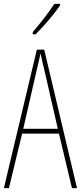

<svg xmlns="http://www.w3.org/2000/svg" viewBox="-20 -970 417 990"><path d="M290 -943V-950H260C226 -898 194 -858 149 -805V-793H163C202 -830 257 -894 290 -943ZM351 0H377L208 -714H170L0 0H26L94 -281H284ZM208 -612 278 -306H100L170 -612C178 -646 183 -666 189 -695C195 -666 200 -645 208 -612Z"/></svg>

Font: Noto Sans Tamil ExtraCondensed Thin
Style: Regular
Weight: 100
Width: 2
Designer: Jelle Bosma - Monotype Design Team
Foundry: Monotype Imaging Inc.
Version: Version 2.004